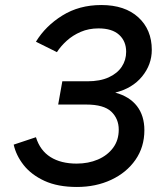

<svg xmlns="http://www.w3.org/2000/svg" viewBox="-20 -732 624 764"><path d="M286 12Q210 12 157.2 -12.2Q104.5 -36.5 74.2 -75Q44 -113.5 34.5 -156.5L123 -186Q139.5 -133 181 -107Q222.5 -81 285 -81Q331.5 -81 369.5 -97.2Q407.5 -113.5 430 -143.8Q452.5 -174 452.5 -216Q452.5 -259.5 422.8 -287.8Q393 -316 323 -316H211.5L228 -408.5H327.5Q378 -408.5 412.5 -424.2Q447 -440 464.5 -466.5Q482 -493 482 -526Q482 -568 454 -593.5Q426 -619 372 -619Q333 -619 301.2 -605.2Q269.5 -591.5 245.5 -569.8Q221.5 -548 206.5 -524.5L123 -566Q161 -628.5 228 -670.2Q295 -712 383 -712Q477 -712 530.5 -663Q584 -614 584 -533.5Q584 -475 545.5 -427.8Q507 -380.5 438.5 -363.5Q495.5 -348 525 -309.8Q554.5 -271.5 554.5 -214Q554.5 -147 519 -96Q483.5 -45 422.5 -16.5Q361.5 12 286 12Z"/></svg>

Font: Overpass Medium
Style: Italic
Weight: 500
Italic angle: -10°
Designer: Delve Withrington, Dave Bailey, Thomas Jockin
Foundry: Delve Fonts LLC
Version: Version 4.000